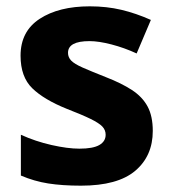

<svg xmlns="http://www.w3.org/2000/svg" viewBox="-20 -577 545 607"><path d="M463 -163Q463 -84 407.5 -37Q352 10 236 10Q177 10 132.5 3Q88 -4 46 -22V-151Q92 -130 143 -118.5Q194 -107 231 -107Q274 -107 294 -118.5Q314 -130 314 -151Q314 -166 303.5 -177Q293 -188 266.5 -201Q240 -214 191 -233Q119 -262 82 -298Q45 -334 45 -401Q45 -478 105.5 -517.5Q166 -557 264 -557Q317 -557 363.5 -546Q410 -535 457 -514L412 -408Q373 -426 332.5 -436.5Q292 -447 263 -447Q195 -447 195 -410Q195 -396 205 -385.5Q215 -375 241 -363.5Q267 -352 315 -333Q364 -314 397 -292.5Q430 -271 446.5 -240.5Q463 -210 463 -163Z"/></svg>

Font: Noto Sans Oriya
Style: Bold
Weight: 700
Designer: Amélie Bonet and Sol Matas
Foundry: Google LLC
Version: Version 2.006; ttfautohint (v1.8.4.7-5d5b)